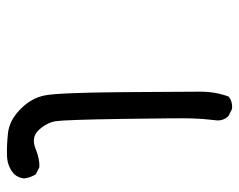

<svg xmlns="http://www.w3.org/2000/svg" viewBox="-86 -336 673 540"><g transform="rotate(-90 250.0 -66.5)"><path d="M212.9 250 193.4 240.2Q177.7 224.6 181.6 201.2Q185.5 169.9 186.5 136.7Q187.5 103.5 185.1 -58.1Q182.6 -219.7 178.7 -245.1Q174.8 -270.5 154.3 -293Q133.8 -315.4 102.1 -302.7Q70.3 -290 48.8 -292L29.3 -301.8Q19.5 -317.4 17.6 -335Q19.5 -350.6 29.3 -362.3Q50.8 -381.8 81.1 -382.8Q111.3 -383.8 146 -379.9Q180.7 -376 211.9 -345.7Q243.2 -315.4 251 -277.3Q258.8 -239.3 260.3 -60.1Q261.7 119.1 261.7 161.1Q261.7 203.1 248 240.2Q234.4 252 212.9 250Z"/></g></svg>

Font: JasonHandwriting1
Style: Regular
Weight: 400
Version: Version 1.48.20